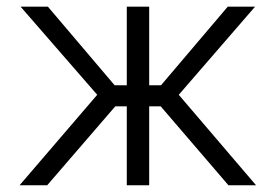

<svg xmlns="http://www.w3.org/2000/svg" viewBox="-20 -550 818 570"><path d="M268.6 -268.6 41 -530.3H122.1L320.3 -296.9H356.4V-530.3H422.9V-296.9H458L656.2 -530.3H737.3L510.7 -268.6L740.2 0H658.2L457 -234.4H422.9V0H356.4V-234.4H322.3L120.1 0H38.1Z"/></svg>

Font: Pretendard Light
Style: Regular
Weight: 300
Designer: Base glyphs from Inter by Rasmus Andersson; Hangeul glyphs from Noto Sans CJK(Source Han Sans) by Jang Soo-young and Kan
Foundry: Kil Hyung-jin
Version: Version 1.309